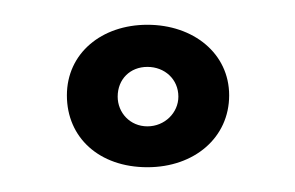

<svg xmlns="http://www.w3.org/2000/svg" viewBox="-20 -512 238 155"><path d="M75 -434C75 -448 85 -458 99 -458C113 -458 124 -448 124 -434C124 -421 113 -410 99 -410C85 -410 75 -421 75 -434ZM34 -435C34 -401 60 -377 99 -377C137 -377 165 -401 165 -435C165 -469 136 -492 99 -492C62 -492 34 -469 34 -435Z"/></svg>

Font: Hussar Tani
Style: Bold
Weight: 700
Foundry: Cannot Into Space Fonts
Version: Version 0.92